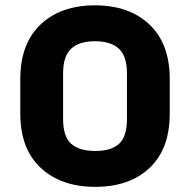

<svg xmlns="http://www.w3.org/2000/svg" viewBox="-20 -705 727 734"><path d="M628.9 -402.8V-271Q628.9 -135.7 552 -63.2Q475.1 9.3 344.2 9.3Q213.4 9.3 135.5 -63.5Q57.6 -136.2 57.6 -271V-402.8Q57.6 -538.1 135 -611.3Q212.4 -684.6 342.8 -684.6Q473.6 -684.6 551.3 -611.3Q628.9 -538.1 628.9 -402.8ZM465.3 -250.5V-424.3Q465.3 -490.2 434.6 -518.8Q403.8 -547.4 342.8 -547.4Q282.7 -547.4 252 -518.8Q221.2 -490.2 221.2 -424.3V-250.5Q221.2 -182.6 252.2 -155.3Q283.2 -127.9 344.2 -127.9Q405.3 -127.9 435.3 -155.3Q465.3 -182.6 465.3 -250.5Z"/></svg>

Font: Bert Sans Black
Style: Regular
Weight: 900
Designer: Christian Robertson, Adam Twardoch, & Cristiano Sobral
Foundry: Google
Version: Version 12.135;January 10, 2020;FontCreator 12.0.0.2547 64-b